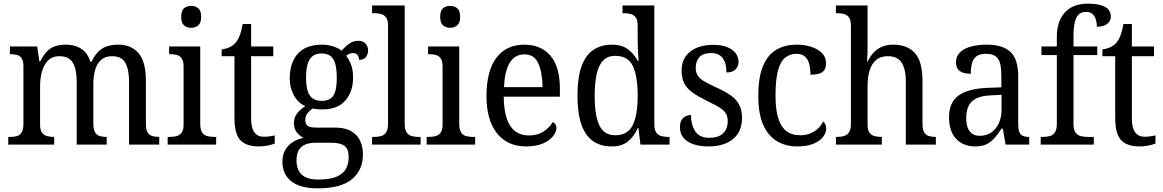

<svg xmlns="http://www.w3.org/2000/svg" viewBox="-20 -790 6355 1049"><path d="M25 0V-42H38Q59 -42 74.5 -47Q90 -52 99 -67.5Q108 -83 108 -114V-426Q108 -456 99 -470.5Q90 -485 74 -489.5Q58 -494 37 -494H34V-536H183L195 -455H200Q218 -491 238.5 -511Q259 -531 284.5 -538.5Q310 -546 340 -546Q370 -546 396.5 -537Q423 -528 443 -508Q463 -488 474 -452H480Q498 -490 520 -510.5Q542 -531 569 -538.5Q596 -546 626 -546Q697 -546 737 -499.5Q777 -453 777 -350V-114Q777 -83 786 -67.5Q795 -52 811 -47Q827 -42 847 -42H850V0H685V-346Q685 -411 664.5 -447Q644 -483 592 -483Q554 -483 531.5 -462Q509 -441 499.5 -407.5Q490 -374 490 -334V-114Q490 -83 499 -67.5Q508 -52 524 -47Q540 -42 560 -42H563V0H399V-346Q399 -411 378 -447Q357 -483 305 -483Q266 -483 243 -460Q220 -437 209.5 -400Q199 -363 199 -320V-109Q199 -79 209.5 -65Q220 -51 237 -46.5Q254 -42 274 -42H276V0Z M896 0V-42H908Q929 -42 945.5 -46.5Q962 -51 972.5 -65.5Q983 -80 983 -109V-426Q983 -456 973 -470.5Q963 -485 946.5 -489.5Q930 -494 910 -494H904V-536H1074V-114Q1074 -83 1083.5 -67.5Q1093 -52 1110.5 -47Q1128 -42 1149 -42H1161V0ZM1024 -638Q1001 -638 985.5 -651.5Q970 -665 970 -698Q970 -732 985.5 -745Q1001 -758 1024 -758Q1047 -758 1063 -745Q1079 -732 1079 -698Q1079 -665 1063 -651.5Q1047 -638 1024 -638Z M1394 10Q1325 10 1293 -24.5Q1261 -59 1261 -145V-483H1191V-520Q1210 -522 1230 -530Q1250 -538 1265 -554Q1280 -571 1289.5 -595.5Q1299 -620 1306 -659H1352V-536H1473V-483H1352V-143Q1352 -91 1370 -67Q1388 -43 1420 -43Q1438 -43 1452.5 -45Q1467 -47 1481 -50V-6Q1468 0 1443.5 5Q1419 10 1394 10Z M1717 239Q1620 239 1571.5 200.5Q1523 162 1523 94Q1523 55 1539 28Q1555 1 1581.5 -15Q1608 -31 1639 -37Q1619 -46 1602.5 -65.5Q1586 -85 1586 -117Q1586 -147 1602 -169Q1618 -191 1648 -210Q1608 -228 1585.5 -269.5Q1563 -311 1563 -361Q1563 -447 1607 -496.5Q1651 -546 1740 -546Q1773 -546 1802 -536Q1831 -526 1846 -513Q1855 -523 1868 -535.5Q1881 -548 1898.5 -557.5Q1916 -567 1937 -567Q1964 -567 1977.5 -551.5Q1991 -536 1991 -515Q1991 -494 1979.5 -478.5Q1968 -463 1942 -463Q1942 -476 1934.5 -488Q1927 -500 1910 -500Q1898 -500 1889 -496Q1880 -492 1871 -486Q1887 -465 1898 -437Q1909 -409 1909 -365Q1909 -290 1867 -241Q1825 -192 1740 -192Q1728 -192 1713 -193.5Q1698 -195 1688 -197Q1673 -187 1660.5 -172Q1648 -157 1648 -134Q1648 -113 1660.5 -103Q1673 -93 1707 -93H1809Q1865 -93 1898.5 -73.5Q1932 -54 1947.5 -21Q1963 12 1963 53Q1963 139 1903 189Q1843 239 1717 239ZM1719 191Q1784 191 1820 175Q1856 159 1870.5 131.5Q1885 104 1885 69Q1885 23 1861.5 6.5Q1838 -10 1792 -10H1700Q1675 -10 1652 -2Q1629 6 1614.5 27Q1600 48 1600 87Q1600 117 1611 140.5Q1622 164 1648 177.5Q1674 191 1719 191ZM1737 -239Q1768 -239 1786.5 -252Q1805 -265 1812.5 -293.5Q1820 -322 1820 -365Q1820 -410 1812 -440Q1804 -470 1785.5 -484Q1767 -498 1736 -498Q1707 -498 1688 -483.5Q1669 -469 1660.5 -439Q1652 -409 1652 -364Q1652 -300 1672 -269.5Q1692 -239 1737 -239Z M2013 0V-42H2025Q2047 -42 2063.5 -47Q2080 -52 2090 -67.5Q2100 -83 2100 -114V-650Q2100 -680 2089.5 -694.5Q2079 -709 2062 -713.5Q2045 -718 2025 -718H2013V-760H2191V-114Q2191 -83 2201 -67.5Q2211 -52 2228 -47Q2245 -42 2266 -42H2278V0Z M2311 0V-42H2323Q2344 -42 2360.5 -46.5Q2377 -51 2387.5 -65.5Q2398 -80 2398 -109V-426Q2398 -456 2388 -470.5Q2378 -485 2361.5 -489.5Q2345 -494 2325 -494H2319V-536H2489V-114Q2489 -83 2498.5 -67.5Q2508 -52 2525.5 -47Q2543 -42 2564 -42H2576V0ZM2439 -638Q2416 -638 2400.5 -651.5Q2385 -665 2385 -698Q2385 -732 2400.5 -745Q2416 -758 2439 -758Q2462 -758 2478 -745Q2494 -732 2494 -698Q2494 -665 2478 -651.5Q2462 -638 2439 -638Z M2854 10Q2752 10 2695 -62Q2638 -134 2638 -264Q2638 -404 2692.5 -475Q2747 -546 2845 -546Q2936 -546 2987.5 -485.5Q3039 -425 3039 -306V-262H2732Q2734 -152 2768.5 -101Q2803 -50 2870 -50Q2918 -50 2951 -72.5Q2984 -95 3000 -123Q3008 -120 3014 -111.5Q3020 -103 3020 -90Q3020 -70 3002 -46.5Q2984 -23 2947.5 -6.5Q2911 10 2854 10ZM2944 -314Q2943 -395 2921 -444Q2899 -493 2845 -493Q2793 -493 2765 -447Q2737 -401 2734 -314Z M3322 10Q3262 10 3220 -19Q3178 -48 3156.5 -109.5Q3135 -171 3135 -267Q3135 -364 3156.5 -425.5Q3178 -487 3220.5 -516.5Q3263 -546 3323 -546Q3377 -546 3410 -521.5Q3443 -497 3464 -458H3469Q3467 -482 3465.5 -511.5Q3464 -541 3464 -566V-650Q3464 -680 3453.5 -694.5Q3443 -709 3426 -713.5Q3409 -718 3389 -718H3381V-760H3555V-110Q3555 -81 3565.5 -66Q3576 -51 3593 -46.5Q3610 -42 3630 -42H3638V0H3479L3468 -91H3465Q3444 -44 3410.5 -17Q3377 10 3322 10ZM3341 -51Q3410 -51 3437 -106.5Q3464 -162 3464 -267Q3464 -372 3438 -428.5Q3412 -485 3340 -485Q3301 -485 3276 -460Q3251 -435 3240 -386Q3229 -337 3229 -266Q3229 -158 3255 -104.5Q3281 -51 3341 -51Z M3851 10Q3804 10 3768.5 -2Q3733 -14 3714 -37Q3695 -60 3695 -95Q3695 -121 3704.5 -135.5Q3714 -150 3728.5 -156Q3743 -162 3755 -162Q3755 -110 3778 -73.5Q3801 -37 3856 -37Q3905 -37 3930.5 -61.5Q3956 -86 3956 -128Q3956 -153 3946.5 -169.5Q3937 -186 3913 -201.5Q3889 -217 3846 -237Q3797 -261 3765.5 -283Q3734 -305 3719 -333.5Q3704 -362 3704 -404Q3704 -472 3751.5 -508.5Q3799 -545 3876 -545Q3922 -545 3953 -532.5Q3984 -520 3999.5 -499Q4015 -478 4015 -453Q4015 -426 3998 -410Q3981 -394 3949 -394Q3949 -445 3928.5 -472.5Q3908 -500 3866 -500Q3821 -500 3801 -477.5Q3781 -455 3781 -420Q3781 -395 3792 -377.5Q3803 -360 3828.5 -345Q3854 -330 3894 -312Q3943 -290 3973.5 -268Q4004 -246 4019 -217Q4034 -188 4034 -146Q4034 -70 3984.5 -30Q3935 10 3851 10Z M4335 10Q4274 10 4226 -18Q4178 -46 4150.5 -106.5Q4123 -167 4123 -265Q4123 -372 4150.5 -433.5Q4178 -495 4225 -520.5Q4272 -546 4331 -546Q4374 -546 4411 -534.5Q4448 -523 4470.5 -500.5Q4493 -478 4493 -444Q4493 -421 4484 -407.5Q4475 -394 4456 -388Q4437 -382 4408 -382Q4408 -414 4401.5 -439.5Q4395 -465 4378.5 -480.5Q4362 -496 4331 -496Q4297 -496 4271 -476Q4245 -456 4231 -406Q4217 -356 4217 -266Q4217 -195 4231 -147Q4245 -99 4275 -75Q4305 -51 4353 -51Q4383 -51 4407.5 -61Q4432 -71 4449.5 -88Q4467 -105 4477 -126Q4485 -120 4489.5 -110.5Q4494 -101 4494 -87Q4494 -65 4477 -42.5Q4460 -20 4425 -5Q4390 10 4335 10Z M4547 0V-42H4554Q4575 -42 4592 -47Q4609 -52 4619 -67.5Q4629 -83 4629 -114V-650Q4629 -680 4618.5 -694.5Q4608 -709 4591 -713.5Q4574 -718 4554 -718H4547V-760H4720V-537Q4720 -519 4719.5 -501Q4719 -483 4718 -469.5Q4717 -456 4717 -455H4721Q4734 -482 4753.5 -503Q4773 -524 4799.5 -535Q4826 -546 4860 -546Q4938 -546 4979 -499.5Q5020 -453 5020 -350V-114Q5020 -83 5029 -67.5Q5038 -52 5054 -47Q5070 -42 5090 -42H5093V0H4929V-346Q4929 -411 4906.5 -447Q4884 -483 4830 -483Q4792 -483 4767.5 -463Q4743 -443 4731.5 -406.5Q4720 -370 4720 -320V-109Q4720 -79 4730.5 -65Q4741 -51 4758 -46.5Q4775 -42 4795 -42H4798V0Z M5307 10Q5267 10 5234.5 -7.5Q5202 -25 5183.5 -60.5Q5165 -96 5165 -150Q5165 -230 5217 -268Q5269 -306 5375 -310L5451 -313V-373Q5451 -410 5445.5 -437.5Q5440 -465 5422 -480.5Q5404 -496 5367 -496Q5333 -496 5315 -482.5Q5297 -469 5290.5 -444.5Q5284 -420 5284 -387Q5244 -387 5223.5 -402Q5203 -417 5203 -450Q5203 -483 5225.5 -504.5Q5248 -526 5286 -536Q5324 -546 5372 -546Q5457 -546 5500 -507Q5543 -468 5543 -373V-114Q5543 -86 5548.5 -70.5Q5554 -55 5567 -48.5Q5580 -42 5600 -42H5603V0H5474L5459 -87H5452Q5433 -59 5414.5 -37Q5396 -15 5371 -2.5Q5346 10 5307 10ZM5332 -48Q5369 -48 5395.5 -66Q5422 -84 5437 -116.5Q5452 -149 5452 -191V-272L5394 -269Q5343 -267 5313.5 -252Q5284 -237 5271.5 -210.5Q5259 -184 5259 -145Q5259 -114 5267 -92.5Q5275 -71 5291.5 -59.5Q5308 -48 5332 -48Z M5666 0V-42H5679Q5700 -42 5717 -47Q5734 -52 5744 -67.5Q5754 -83 5754 -114V-489H5670V-536H5754V-586Q5754 -675 5798.5 -722.5Q5843 -770 5922 -770Q5969 -770 5997 -761Q6025 -752 6037 -736.5Q6049 -721 6049 -700Q6049 -683 6040 -670.5Q6031 -658 6014 -651Q5997 -644 5973 -644Q5973 -664 5967.5 -682.5Q5962 -701 5949.5 -713Q5937 -725 5914 -725Q5875 -725 5860 -691.5Q5845 -658 5845 -595V-536H5975V-489H5845V-114Q5845 -83 5855 -67.5Q5865 -52 5882.5 -47Q5900 -42 5920 -42H5956V0Z M6206 10Q6137 10 6105 -24.5Q6073 -59 6073 -145V-483H6003V-520Q6022 -522 6042 -530Q6062 -538 6077 -554Q6092 -571 6101.5 -595.5Q6111 -620 6118 -659H6164V-536H6285V-483H6164V-143Q6164 -91 6182 -67Q6200 -43 6232 -43Q6250 -43 6264.5 -45Q6279 -47 6293 -50V-6Q6280 0 6255.5 5Q6231 10 6206 10Z"/></svg>

Font: Noto Serif Thai SemiCondensed
Style: Regular
Weight: 400
Width: 4
Designer: Monotype Design Team
Foundry: Monotype Imaging Inc.
Version: Version 2.002